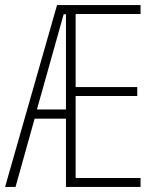

<svg xmlns="http://www.w3.org/2000/svg" viewBox="-20 -734 619 754"><path d="M532 0H239V-268H116L41 0H0L204 -714H532V-679H277V-392H519V-357H277V-35H532ZM125 -304H239V-678H230Z"/></svg>

Font: Noto Sans Gujarati UI ExtraCondensed ExtraLight
Style: Regular
Weight: 200
Width: 2
Designer: Jelle Bosma - Monotype Design Team, Universal Thirst
Foundry: Monotype Imaging Inc.
Version: Version 2.106; ttfautohint (v1.8.4.7-5d5b)